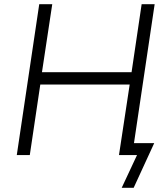

<svg xmlns="http://www.w3.org/2000/svg" viewBox="-20 -739 796 915"><path d="M560 156 633 0H549L558 -57H715L617 156ZM60 0 167 -719H229L180 -395H607L655 -719H717L610 0H547L598 -336H172L122 0Z"/></svg>

Font: Nunitoga
Style: Light Italic
Weight: 300
Italic angle: -9°
Designer: Vernon Adams
Foundry: Vernon Adams
Version: Version 1.0